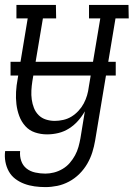

<svg xmlns="http://www.w3.org/2000/svg" viewBox="-21 -540 545 783"><path d="M164 223Q142 223 120 220Q98 217 78 209.5Q58 202 41.5 189.5Q25 177 15 159Q5 141 1 119.5Q-3 98 0 76H61Q59 97 65.5 116Q72 135 87 147Q102 159 122.5 163.5Q143 168 164 168Q181 168 199 163.5Q217 159 234 149Q251 139 263.5 124.5Q276 110 285 93.5Q294 77 299 59Q304 41 307 24L325 -86Q313 -65 297 -47Q281 -29 260.5 -16Q240 -3 217 2.5Q194 8 171 8Q145 8 121.5 0Q98 -8 82 -26Q66 -44 57.5 -67Q49 -90 46 -115Q43 -140 44.5 -166Q46 -192 51 -218L92 -465H46V-520H207L208 -465H154L111 -209Q108 -190 107 -171Q106 -152 108.5 -134Q111 -116 117.5 -99.5Q124 -83 136.5 -70.5Q149 -58 166.5 -52.5Q184 -47 202 -47Q219 -47 237 -51Q255 -55 270.5 -64.5Q286 -74 299 -88Q312 -102 320.5 -118Q329 -134 334 -151Q339 -168 341 -185L388 -465H342V-520H503L504 -465H450L367 33Q363 57 355.5 81Q348 105 335 127.5Q322 150 303 169Q284 188 260.5 200.5Q237 213 212.5 218Q188 223 164 223ZM451 -232H22V-288H451Z"/></svg>

Font: Iosevka Curly Slab Light
Style: Italic
Weight: 300
Italic angle: -9°
Monospace: yes
Designer: Belleve Invis
Foundry: Belleve Invis
Version: Version 22.1.2; ttfautohint (v1.8.4)